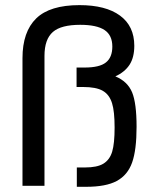

<svg xmlns="http://www.w3.org/2000/svg" viewBox="-20 -718 600 742"><path d="M276.9 -70.8H308.1Q355.5 -70.8 379.4 -85.4Q404.3 -100.6 413.6 -132.3Q422.9 -163.6 422.9 -225.1Q422.9 -287.6 413.1 -318.8Q402.8 -352.5 377 -367.2Q351.6 -381.8 300.8 -381.8H275.9V-457H307.1Q364.7 -457 389.2 -476.6Q414.1 -496.1 414.1 -538.1Q414.1 -582 383.8 -602.1Q353.5 -622.1 290 -622.1Q216.3 -622.1 184.6 -594.7Q151.9 -566.4 151.9 -502V0H66.9V-493.2Q66.9 -595.2 120.1 -647Q172.9 -698.2 287.1 -698.2Q388.7 -698.2 443.8 -657.7Q499 -617.2 499 -541Q499 -496.6 481 -468.3Q462.4 -439.5 425.8 -422.9Q473.1 -403.3 490.7 -360.8Q507.8 -318.8 507.8 -228Q507.8 -138.7 490.7 -90.3Q473.6 -41.5 431.2 -18.6Q389.6 3.9 313 3.9H276.9Z"/></svg>

Font: D-DIN Exp
Style: Regular
Weight: 400
Width: 7
Designer: Charles Nix
Foundry: Datto Inc.
Version: Version 1.00